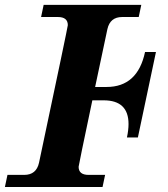

<svg xmlns="http://www.w3.org/2000/svg" viewBox="-50 -752 674 772"><path d="M332.5 -402.3H378.4Q503.4 -402.3 533.2 -543H577.1L504.4 -199.2H460.4Q466.8 -229.5 466.8 -253.4Q466.8 -348.6 366.7 -348.6H321.3Q266.1 -86.4 266.1 -81.5Q266.1 -48.8 306.2 -48.8H372.6L362.3 0H-30.3L-20 -48.8H47.4Q96.2 -48.8 106.9 -97.7Q222.7 -644 222.7 -650.9Q222.7 -683.6 182.6 -683.6H115.2L125.5 -732.4H518.1L507.8 -683.6H441.4Q392.6 -683.6 381.8 -634.8Q354 -502.9 332.5 -402.3Z"/></svg>

Font: Munson
Style: Bold Italic
Weight: 700
Italic angle: -12°
Designer: Paul James MIller
Foundry: High-Logic / Made with FontCreator
Version: Version 2.10;May 5, 2019;FontCreator 11.5.0.2430 64-bit